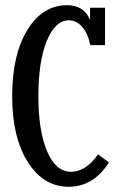

<svg xmlns="http://www.w3.org/2000/svg" viewBox="-20 -710 459 740"><path d="M357.9 -115.2 399.9 -84Q340.3 9.8 245.1 9.8Q147.5 9.8 87.2 -85.4Q26.9 -180.7 26.9 -339.8Q26.9 -499 85.4 -594.5Q144 -689.9 237.8 -689.9Q304.2 -689.9 327.1 -632.8V-680.2H384.8V-536.1H328.1Q318.4 -582 296.4 -606.9Q274.4 -631.8 246.1 -631.8Q192.9 -631.8 160.4 -552.5Q127.9 -473.1 127.9 -338.9Q127.9 -205.6 161.6 -126.7Q195.3 -47.9 252.9 -47.9Q311.5 -47.9 357.9 -115.2Z"/></svg>

Font: Margherita Semibold
Style: Regular
Weight: 600
Designer: James Puckett
Foundry: Dunwich Type Founders
Version: Version 1.008;hotconv 1.0.109;makeotfexe 2.5.65596